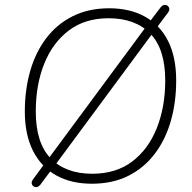

<svg xmlns="http://www.w3.org/2000/svg" viewBox="-20 -747 791 789"><path d="M357 8Q273 8 211.5 -26Q150 -60 116 -126.5Q82 -193 82 -289Q82 -378 104 -455Q126 -532 170 -590Q214 -648 279 -680.5Q344 -713 429 -713Q513 -713 575 -679Q637 -645 670.5 -579Q704 -513 704 -416Q704 -327 682 -250Q660 -173 616 -115Q572 -57 507.5 -24.5Q443 8 357 8ZM359 -33Q457 -33 523.5 -83.5Q590 -134 624.5 -221Q659 -308 659 -416Q659 -546 597.5 -609Q536 -672 426 -672Q329 -672 262.5 -621.5Q196 -571 161.5 -484.5Q127 -398 127 -289Q127 -159 188.5 -96Q250 -33 359 -33ZM145 13Q140 19 134 21Q128 23 122.5 21Q117 19 113.5 14.5Q110 10 110 4Q110 -2 115 -9L165 -77L182 -99L574 -629L590 -651L641 -718Q646 -724 652 -726Q658 -728 663.5 -726Q669 -724 672.5 -719.5Q676 -715 676 -709Q676 -703 671 -696L620 -628L604 -606L212 -76L195 -54Z"/></svg>

Font: Nunito ExtraLight
Style: Italic
Weight: 200
Italic angle: -9°
Designer: Vernon Adams
Foundry: Vernon Adams
Version: Version 3.602